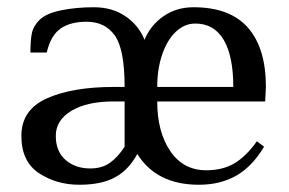

<svg xmlns="http://www.w3.org/2000/svg" viewBox="-20 -500 799 530"><path d="M39 -125Q39 -197 109.5 -228.5Q180 -260 294 -260H324Q324 -364 297 -402Q270 -440 219 -440Q174 -440 147 -421Q120 -402 109 -355H64Q64 -389 68 -408.5Q72 -428 89 -445Q107 -463 148.5 -471.5Q190 -480 239 -480Q290 -480 326.5 -455Q363 -430 379 -390Q395 -430 431 -455Q467 -480 514 -480Q615 -480 664.5 -423.5Q714 -367 714 -260L712 -220H414Q414 -136 450 -83Q486 -30 549 -30Q596 -30 628.5 -50Q661 -70 689 -110L709 -95Q676 -40 632 -15Q588 10 529 10Q412 10 359 -75Q336 -32 298.5 -11Q261 10 199 10Q136 10 87.5 -22Q39 -54 39 -125ZM624 -260Q624 -345 597.5 -390Q571 -435 519 -435Q489 -435 465 -412Q441 -389 427.5 -349Q414 -309 414 -260ZM324 -95V-220H294Q220 -220 177 -194Q134 -168 134 -125Q134 -82 161 -58.5Q188 -35 229 -35Q262 -35 284 -51Q306 -67 324 -95Z"/></svg>

Font: El Messiri
Style: Regular
Weight: 400
Designer: Mohamed Gaber
Foundry: Kief Type Foundry
Version: Version 2.006